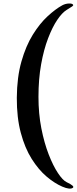

<svg xmlns="http://www.w3.org/2000/svg" viewBox="-20 -804 450 1126"><path d="M407.2 297.4Q390.1 309.6 345.2 290.5Q299.8 271 252.7 231Q205.6 190.9 165.8 127.7Q126 64.5 102.1 -24.7Q78.1 -113.8 78.6 -231Q79.6 -351.6 105.7 -443.4Q131.8 -535.2 172.6 -600.8Q213.4 -666.5 259.3 -708.7Q305.2 -751 345.2 -772.9Q363.8 -782.7 384 -783.4Q404.3 -784.2 408.7 -775.9Q411.1 -771.5 403.3 -766.4Q395.5 -761.2 370.6 -745.6Q344.2 -729.5 315.7 -687.3Q287.1 -645 262 -579.3Q236.8 -513.7 221.2 -427Q205.6 -340.3 205.6 -235.8Q205.6 -137.7 222.4 -51.8Q239.3 34.2 265.4 101.3Q291.5 168.5 319.8 210.9Q348.1 253.4 370.6 264.2Q420.4 287.6 407.2 297.4Z"/></svg>

Font: Dai Banna SIL
Style: Bold
Weight: 700
Designer: Victor Gaultney
Foundry: SIL International
Version: Version 4.000